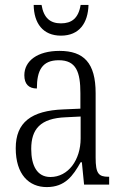

<svg xmlns="http://www.w3.org/2000/svg" viewBox="-20 -751 503 781"><path d="M228 -606C303 -606 338 -658 340 -731H308C299 -676 271 -656 228 -656C185 -656 158 -677 149 -731H117C118 -657 154 -606 228 -606ZM170 10C245 10 277 -36 308 -91H313L322 0H424V-32H421C381 -32 369 -45 369 -110V-372C369 -495 321 -544 222 -544C132 -544 79 -503 79 -445C79 -409 97 -391 130 -391C130 -464 151 -506 219 -506C290 -506 307 -458 307 -372V-309L238 -306C107 -301 44 -253 44 -148C44 -41 98 10 170 10ZM185 -31C131 -31 107 -77 107 -145C107 -225 143 -270 248 -274L308 -277V-188C308 -101 258 -31 185 -31Z"/></svg>

Font: Noto Serif Thai Condensed Light
Style: Regular
Weight: 300
Width: 3
Designer: Monotype Design Team
Foundry: Monotype Imaging Inc.
Version: Version 2.002